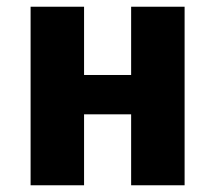

<svg xmlns="http://www.w3.org/2000/svg" viewBox="-20 -551 640 571"><path d="M370 0V-211H230V0H71V-531H230V-328H370V-531H529V0Z"/></svg>

Font: Qzxlaeiskcpccdgjqmyffctclhy
Style: Regular
Weight: 700
Monospace: yes
Designer: Carrois Corporate & Edenspiekermann
Foundry: Carrois Corporate GbR & Edenspiekermann AG
Version: Version 2.001